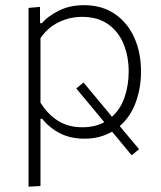

<svg xmlns="http://www.w3.org/2000/svg" viewBox="-20 -525 622 740"><path d="M90 194.5V-494.5L134 -498.5L134.5 -435.5H141.5Q163 -461.5 205.5 -483.2Q248 -505 303.5 -505Q372.5 -505 421.8 -471.8Q471 -438.5 497.2 -380.8Q523.5 -323 523.5 -249Q523.5 -185.5 503 -130Q482.5 -74.5 441.5 -39Q458.5 -19 477 3.5Q495.5 26 516 50L487.5 73.5Q467 48.5 448 25.8Q429 3 412 -17.5Q389.5 -4.5 363 2.5Q336.5 9.5 305.5 9.5Q253 9.5 212.8 -10.5Q172.5 -30.5 142.5 -67H136V192ZM297.5 -34.5Q345.5 -34.5 382 -54L366 -73.5Q346 -97.5 323 -125.2Q300 -153 274 -184L302 -207Q327.5 -176 350.5 -148.5Q373.5 -121 394 -96.5L411.5 -75Q445 -105 460.5 -151.2Q476 -197.5 476 -249Q476 -307 456.5 -355Q437 -403 397 -431.5Q357 -460 296 -460Q249 -460 206.5 -439.5Q164 -419 136 -378V-129.5Q164 -84.5 203.5 -59.5Q243 -34.5 297.5 -34.5Z"/></svg>

Font: Commissioner ExtraLight
Style: Regular
Weight: 200
Designer: Kostas Bartsokas
Foundry: Kostas Bartsokas
Version: Version 1.000; ttfautohint (v1.8.3)